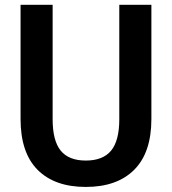

<svg xmlns="http://www.w3.org/2000/svg" viewBox="-20 -757 706 789"><path d="M602.1 -268.1Q602.1 -129.9 531.5 -59.3Q460.9 11.2 332.5 11.2Q204.6 11.2 134.5 -59.1Q64.5 -129.4 64.5 -268.1V-737.3H196.3V-267.1Q196.3 -178.7 229.5 -137.9Q262.7 -97.2 332.5 -97.2Q402.8 -97.2 436.5 -137.9Q470.2 -178.7 470.2 -267.1V-737.3H602.1Z"/></svg>

Font: Epilogue SemiBold
Style: Regular
Weight: 600
Designer: Tyler Finck
Foundry: Etcetera Type Co
Version: Version 2.112